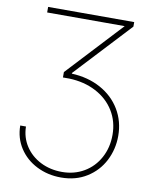

<svg xmlns="http://www.w3.org/2000/svg" viewBox="-98 -780 847 1062"><g transform="rotate(10 325.5 -248.5)"><path d="M318.4 178.7Q387.2 178.7 441.9 146.5Q496.6 114.3 527.6 57.1Q558.6 0 558.6 -71.3Q558.6 -146.5 522 -205.8Q485.4 -265.1 419.4 -299.6Q353.5 -334 269.5 -336.9H233.4V-367.2L520.5 -675.8H85V-707H568.4V-681.6L278.3 -370.1V-366.2Q369.6 -362.3 440.7 -323.5Q511.7 -284.7 551.3 -218.8Q590.8 -152.8 590.8 -71.3Q590.8 3.4 557.9 67.9Q524.9 132.3 462.9 171.1Q400.9 210 318.4 210Q243.7 210 181.6 178.7Q119.6 147.5 83.5 91.8Q47.4 36.1 46.9 -34.2H79.1Q80.1 26.9 111.8 75.4Q143.6 124 197.8 151.4Q252 178.7 318.4 178.7Z"/></g></svg>

Font: Pretendard Std Thin
Style: Regular
Weight: 100
Designer: Base glyphs from Inter by Rasmus Andersson; Hangeul glyphs from Noto Sans CJK(Source Han Sans) by Jang Soo-young and Kan
Foundry: Kil Hyung-jin
Version: Version 1.309